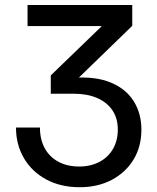

<svg xmlns="http://www.w3.org/2000/svg" viewBox="-20 -536 635 779"><path d="M303.2 223.6Q226.6 223.6 168.2 192.4Q109.9 161.1 77.4 106.2Q44.9 51.3 44.9 -18.6H142.1Q142.1 29.8 161.4 65.2Q180.7 100.6 216.6 120.1Q252.4 139.6 301.3 139.6Q348.1 139.6 383.5 120.8Q418.9 102.1 438.5 68.1Q458 34.2 458 -10.3Q458 -56.2 436 -88.6Q414.1 -121.1 374 -138.4Q334 -155.8 278.3 -155.8H186V-230L392.1 -429.2V-430.2H91.8V-515.6H516.6V-431.2L278.3 -200.2V-220.2Q368.7 -226.6 429.9 -200.9Q491.2 -175.3 522.5 -125.5Q553.7 -75.7 553.7 -9.8Q553.7 59.1 521.7 111.6Q489.7 164.1 433.3 193.8Q377 223.6 303.2 223.6Z"/></svg>

Font: Inter Cardless Display
Style: Regular
Weight: 400
Designer: Rasmus Andersson
Foundry: rsms
Version: Version 4.001;git-9221beed3